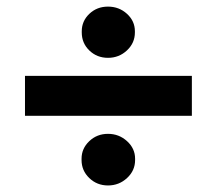

<svg xmlns="http://www.w3.org/2000/svg" viewBox="-20 -615 633 581"><path d="M55.6 -385.4H560.6V-264.6H55.6ZM226.8 -130.6V-134.8Q226.8 -165.6 250.1 -187.8Q273.4 -210 306.8 -210Q340.2 -210 364.5 -187.8Q388.8 -165.6 388.8 -134.8V-130.6Q388.8 -98.8 364.5 -76.3Q340.2 -53.8 306.8 -53.8Q273.4 -53.8 250.1 -76.3Q226.8 -98.8 226.8 -130.6ZM227.4 -516.8V-520.4Q227.4 -551.3 250.4 -573.2Q273.4 -595 306.8 -595Q340.2 -595 364.2 -573.2Q388.2 -551.3 388.2 -520.4V-516.8Q388.2 -485 364.2 -462.5Q340.2 -440 306.8 -440Q273.4 -440 250.4 -462.2Q227.4 -484.4 227.4 -516.8Z"/></svg>

Font: Fixel Italic Variable Display Thin
Style: Italic
Weight: 100
Italic angle: -10°
Designer: AlfaBravo + MacPaw
Foundry: Kyrylo Tkachov, Marchela Mozhyna, Serhii Makarenko, Maria Weinstein, Zakhar Kryvoshyya
Version: Version 1.210;Glyphs 3.2 (3217)